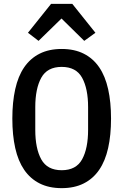

<svg xmlns="http://www.w3.org/2000/svg" viewBox="-20 -964 640 996"><path d="M355 -944 475 -794 417 -752 299 -868 180 -752 125 -794 245 -944ZM300 12Q234 12 185.5 -12.5Q137 -37 105.5 -83Q74 -129 59 -196Q44 -263 44 -349Q44 -434 59 -501.5Q74 -569 105.5 -615Q137 -661 185.5 -685.5Q234 -710 300 -710Q366 -710 414.5 -685.5Q463 -661 494.5 -615Q526 -569 541 -501.5Q556 -434 556 -349Q556 -263 541 -196Q526 -129 494.5 -83Q463 -37 414.5 -12.5Q366 12 300 12ZM300 -81Q375 -81 406 -137.5Q437 -194 437 -291V-408Q437 -504 406 -560.5Q375 -617 300 -617Q225 -617 194 -560.5Q163 -504 163 -408V-290Q163 -194 194 -137.5Q225 -81 300 -81Z"/></svg>

Font: IBM Plex Mono Medium
Style: Regular
Weight: 500
Monospace: yes
Designer: Mike Abbink, Paul van der Laan, Pieter van Rosmalen
Foundry: Bold Monday
Version: Version 2.3